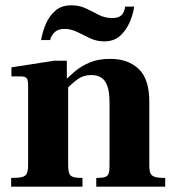

<svg xmlns="http://www.w3.org/2000/svg" viewBox="-20 -704 666 724"><path d="M343 0V-33Q366 -33 376 -36.5Q386 -40 389.5 -49.5Q393 -59 393 -78V-318Q393 -356 385 -379Q377 -402 361.5 -411.5Q346 -421 324 -421Q296 -421 275.5 -407Q255 -393 226 -364L221 -395Q238 -414 261.5 -434Q285 -454 317.5 -468Q350 -482 396 -482Q463 -482 503 -444Q543 -406 543 -321V-83Q543 -62 547 -51.5Q551 -41 564 -37Q577 -33 603 -33V0ZM22 0V-33Q50 -33 63.5 -36.5Q77 -40 81.5 -50.5Q86 -61 86 -83V-381Q86 -402 80.5 -409Q75 -416 57 -416H23V-450L184 -475H232V-409H237V-82Q237 -61 241 -50.5Q245 -40 256.5 -36.5Q268 -33 291 -33V0ZM373 -548Q344 -548 319 -560Q294 -572 271 -583.5Q248 -595 223 -595Q199 -595 186 -582.5Q173 -570 169 -553H135Q140 -584 153 -614Q166 -644 189 -664Q212 -684 249 -684Q279 -684 303.5 -672.5Q328 -661 351.5 -648.5Q375 -636 403 -636Q428 -636 438.5 -647Q449 -658 452 -679H486Q482 -650 469 -620Q456 -590 433 -569Q410 -548 373 -548Z"/></svg>

Font: Frank Ruhl Libre ExtraBold
Style: Regular
Weight: 800
Designer: Yanek Iontef
Foundry: Fontef
Version: Version 6.003;gftools[0.9.30]